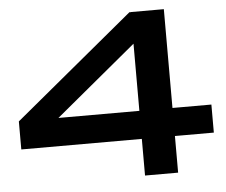

<svg xmlns="http://www.w3.org/2000/svg" viewBox="-48 -689 890 757"><g transform="rotate(-5 396.5 -310.5)"><path d="M119 -196 19 -243 491 -634 624 -615ZM19 -132V-243H781V-132ZM496 -634H627V13H496Z"/></g></svg>

Font: BioRhyme SemiExpanded
Style: Bold
Weight: 700
Width: 6
Designer: Aoife Mooney
Foundry: Aoife Mooney Type
Version: Version 1.600;gftools[0.9.33]